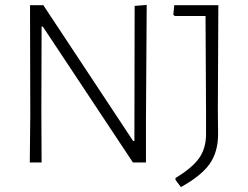

<svg xmlns="http://www.w3.org/2000/svg" viewBox="-20 -660 1007 780"><path d="M576 -640 573 -182V0H520L154 -552H149L148 -205L149 0H101L103 -190L102 -639H156L521 -87H526L527 -636ZM867 -639 865 -212 866 -116Q866 -43 832 5.5Q798 54 715 100L693 71V63Q760 23 788.5 -17Q817 -57 817 -115V-206L815 -595H690L684 -600L688 -639Z"/></svg>

Font: Alegreya Sans SC Light
Style: Regular
Weight: 300
Designer: Juan Pablo del Peral
Foundry: Huerta Tipografica
Version: Version 2.007